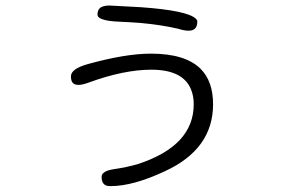

<svg xmlns="http://www.w3.org/2000/svg" viewBox="-20 -583 1040 678"><path d="M676.8 -507.8Q676.8 -511.7 671.9 -516.6Q642.6 -545.9 476.6 -557.6L367.2 -563.5Q341.8 -563.5 332 -553.7Q324.2 -545.9 324.2 -530.3Q325.2 -525.4 328.1 -522.5Q334 -516.6 351.1 -512.2Q368.2 -507.8 402.8 -506.3Q437.5 -504.9 475.6 -502Q550.8 -495.1 609.4 -481.4Q630.9 -474.6 646 -474.6Q661.1 -474.6 668.9 -482.4Q676.8 -490.2 676.8 -507.8ZM732.4 -214.8Q732.4 -295.9 688.5 -339.8Q634.8 -393.6 512.7 -393.6Q422.9 -393.6 289.1 -356.4Q230.5 -339.8 230.5 -313.5Q230.5 -296.9 237.3 -290Q244.1 -283.2 257.3 -283.2Q270.5 -283.2 292 -291Q417 -336.9 514.6 -336.9Q629.9 -336.9 656.2 -262.7Q664.1 -241.2 664.1 -214.8Q664.1 -68.4 467.8 -3.9Q427.7 7.8 380.9 14.6Q354.5 18.6 344.7 28.3Q338.9 33.2 338.9 42Q338.9 68.4 358.4 73.2Q364.3 74.2 371.1 74.2Q450.2 74.2 562.5 21.5Q732.4 -56.6 732.4 -214.8Z"/></svg>

Font: FakePearl
Style: ExtraLight
Weight: 300
Version: Version 1.2